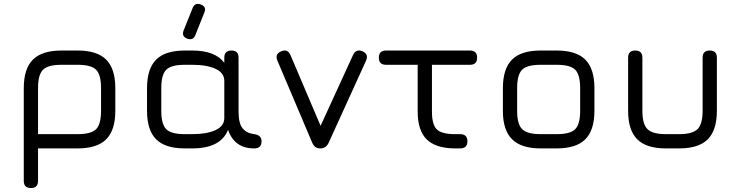

<svg xmlns="http://www.w3.org/2000/svg" viewBox="-20 -749 3728 969"><path d="M100 164V-304Q100 -402 146 -448Q192 -494 290 -494H372Q470 -494 516 -448Q562 -402 562 -304V-190Q562 -92 516 -46Q470 0 372 0H172V164Q172 200 136 200Q100 200 100 164ZM172 -72H372Q440 -72 465 -97Q490 -122 490 -190V-304Q490 -372 465 -397Q440 -422 372 -422H290Q222 -422 197 -397Q172 -372 172 -304Z M924 -554Q895 -566 907 -596L952 -708Q964 -738 994 -726Q1024 -715 1011 -685L966 -572Q955 -543 924 -554ZM722 -190V-304Q722 -402 768 -448Q814 -494 912 -494H950Q1066 -494 1112 -432V-458Q1112 -494 1148 -494Q1184 -494 1184 -458V-186Q1184 -125 1205 -100.5Q1226 -76 1263 -72Q1300 -67 1300 -36Q1300 0 1263 0Q1163 0 1131 -94Q1094 0 950 0H912Q814 0 768 -46Q722 -92 722 -190ZM794 -190Q794 -122 819 -97Q844 -72 912 -72H950Q1024 -72 1068 -92.5Q1112 -113 1112 -153V-341Q1112 -381 1068 -401.5Q1024 -422 950 -422H912Q844 -422 819 -397Q794 -372 794 -304Z M1638 -27Q1625 0 1596 0Q1568 0 1556 -28L1380 -443Q1366 -476 1399 -490Q1432 -504 1446 -471L1598 -114L1762 -472Q1777 -504 1810 -490Q1842 -475 1827 -442Z M1928 -422Q1892 -422 1892 -458Q1892 -494 1928 -494H2352Q2388 -494 2388 -458Q2388 -422 2352 -422H2160V-186Q2160 -121 2183.5 -97Q2207 -73 2271 -72H2302Q2339 -72 2339 -36Q2339 0 2302 0H2270Q2176 -2 2132 -47Q2088 -92 2088 -186V-422Z M2708 0Q2611 0 2564.5 -46Q2518 -92 2518 -189V-304Q2518 -402 2564 -448Q2610 -494 2708 -494H2790Q2888 -494 2934 -448Q2980 -402 2980 -304V-190Q2980 -92 2934 -46Q2888 0 2790 0ZM2590 -189Q2590 -122 2615.5 -97Q2641 -72 2708 -72H2790Q2858 -72 2883 -97Q2908 -122 2908 -190V-304Q2908 -372 2883 -397Q2858 -422 2790 -422H2708Q2640 -422 2615 -397Q2590 -372 2590 -304Z M3150 -190V-458Q3150 -494 3186 -494Q3222 -494 3222 -458V-190Q3222 -123 3247.5 -97.5Q3273 -72 3340 -72H3408Q3475 -72 3500.5 -97.5Q3526 -123 3526 -190V-458Q3526 -494 3562 -494Q3598 -494 3598 -458V-190Q3598 -92 3552 -46Q3506 0 3408 0H3340Q3242 0 3196 -46Q3150 -92 3150 -190Z"/></svg>

Font: Jura SemiBold
Style: Regular
Weight: 600
Designer: Daniel Johnson, Alexei Vanyashin
Foundry: Daniel Johnson
Version: Version 5.103